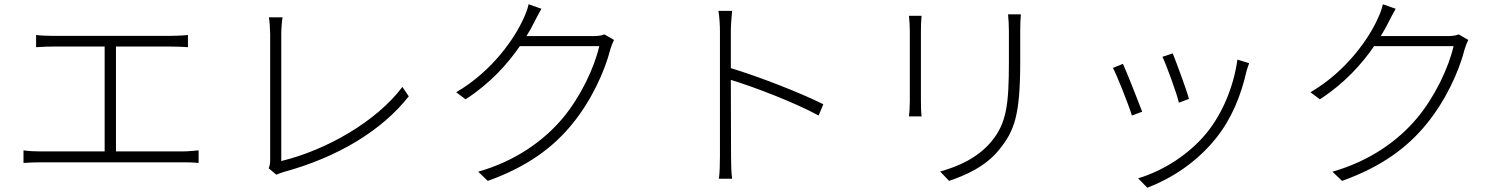

<svg xmlns="http://www.w3.org/2000/svg" viewBox="-20 -815 7040 899"><path d="M90 -111V-52C119 -54 146 -55 172 -55H834C851 -55 884 -55 910 -52V-111C885 -109 861 -106 834 -106H523V-597H779C807 -597 837 -596 860 -594V-651C838 -649 810 -647 779 -647H227C210 -647 175 -648 149 -651V-594C174 -596 212 -597 227 -597H470V-106H172C146 -106 118 -107 90 -111Z M1238 -27 1274 3C1285 -2 1297 -6 1306 -9C1563 -79 1768 -204 1894 -364L1864 -408C1742 -245 1505 -111 1297 -61C1297 -97 1297 -571 1297 -657C1297 -680 1300 -717 1303 -734H1239C1242 -719 1245 -676 1245 -656C1245 -571 1245 -121 1245 -67C1245 -49 1243 -38 1238 -27Z M2515 -774 2455 -795C2451 -774 2439 -744 2432 -730C2392 -639 2287 -483 2116 -383L2160 -350C2276 -425 2357 -516 2414 -599H2786C2763 -498 2699 -363 2616 -263C2523 -152 2390 -60 2219 -11L2264 32C2451 -35 2571 -126 2659 -234C2747 -341 2811 -478 2838 -585C2841 -596 2849 -616 2855 -628L2810 -654C2798 -649 2782 -646 2758 -646H2445C2459 -668 2471 -690 2481 -710C2490 -727 2503 -754 2515 -774Z M3351 -84C3351 -48 3350 -5 3346 22H3408C3404 -6 3403 -50 3403 -84L3402 -441C3513 -407 3702 -335 3813 -274L3835 -327C3720 -384 3533 -456 3402 -496V-669C3402 -693 3405 -736 3408 -764H3344C3349 -735 3351 -693 3351 -669C3351 -586 3351 -128 3351 -84Z M4760 -748H4700C4702 -726 4704 -699 4704 -670C4704 -639 4704 -562 4704 -530C4704 -322 4693 -237 4620 -150C4557 -76 4469 -36 4382 -12L4424 32C4497 7 4595 -34 4659 -115C4730 -203 4757 -274 4757 -529C4757 -560 4757 -637 4757 -670C4757 -699 4758 -726 4760 -748ZM4295 -741H4236C4238 -724 4240 -689 4240 -672C4240 -650 4240 -374 4240 -341C4240 -312 4238 -284 4236 -270H4295C4293 -285 4292 -315 4292 -340C4292 -374 4292 -650 4292 -672C4292 -691 4293 -724 4295 -741Z M5471 -565 5423 -549C5442 -509 5490 -378 5500 -334L5547 -352C5536 -394 5487 -526 5471 -565ZM5829 -519 5774 -536C5756 -407 5703 -283 5631 -194C5548 -92 5428 -16 5309 20L5352 64C5460 23 5581 -52 5673 -167C5747 -259 5791 -368 5817 -484C5820 -493 5824 -506 5829 -519ZM5238 -516 5191 -497C5208 -467 5264 -326 5280 -274L5328 -292C5309 -343 5255 -479 5238 -516Z M6515 -774 6455 -795C6451 -774 6439 -744 6432 -730C6392 -639 6287 -483 6116 -383L6160 -350C6276 -425 6357 -516 6414 -599H6786C6763 -498 6699 -363 6616 -263C6523 -152 6390 -60 6219 -11L6264 32C6451 -35 6571 -126 6659 -234C6747 -341 6811 -478 6838 -585C6841 -596 6849 -616 6855 -628L6810 -654C6798 -649 6782 -646 6758 -646H6445C6459 -668 6471 -690 6481 -710C6490 -727 6503 -754 6515 -774Z"/></svg>

Font: Noto Sans KR Light
Style: Regular
Weight: 300
Designer: Ryoko NISHIZUKA 西塚涼子 (kana, bopomofo & ideographs); Paul D. Hunt (Latin, Greek & Cyrillic); Sandoll Communications 산돌커뮤니
Foundry: Adobe
Version: Version 2.004;hotconv 1.0.118;makeotfexe 2.5.65603